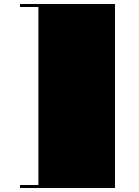

<svg xmlns="http://www.w3.org/2000/svg" viewBox="-20 -820 695 960"><path d="M80 -800H555V120H80V105H172V-785H80Z"/></svg>

Font: Kalnia SemiExpanded
Style: Bold
Weight: 700
Width: 6
Designer: Frida Medrano
Foundry: Frida Medrano
Version: Version 1.105